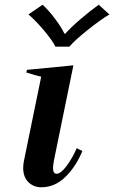

<svg xmlns="http://www.w3.org/2000/svg" viewBox="-20 -781 482 811"><path d="M100 -720 160 -761Q186 -737 213 -701Q240 -665 252 -639H256Q279 -665 321 -701Q363 -737 397 -761L442 -720Q405 -698 351 -655Q297 -612 273 -584H214Q201 -611 164 -654.5Q127 -698 100 -720ZM78 -72Q78 -86 81 -101L154 -457Q131 -462 91 -475L94 -486L290 -505L208 -104Q204 -82 204 -72Q204 -47 219 -47Q237 -47 262 -81Q287 -115 304 -155L328 -143Q300 -76 255.5 -33Q211 10 155 10Q122 10 100 -11.5Q78 -33 78 -72Z"/></svg>

Font: Trirong SemiBold
Style: Italic
Weight: 600
Italic angle: -12°
Designer: Katatrad Team
Foundry: CadsonDemak
Version: Version 1.001